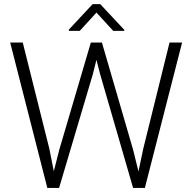

<svg xmlns="http://www.w3.org/2000/svg" viewBox="-20 -919 936 939"><path d="M221.2 -191.9 243.2 -81.5 270 -187 424.3 -710.9H478.5L630.9 -187L657.2 -80.6L680.7 -191.9L809.1 -710.9H870.6L688.5 0H630.9L469.7 -556.2L451.7 -626.5L434.1 -556.2L269 0H211.4L29.8 -710.9H91.3ZM587.9 -772.9V-768.1H533.7L451.7 -857.4L370.1 -768.1H316.9V-774.4L433.1 -898.9H470.2Z"/></svg>

Font: Melbourne
Style: Light
Weight: 300
Designer: Google
Version: Version 2.000980; 2014